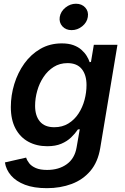

<svg xmlns="http://www.w3.org/2000/svg" viewBox="-20 -777 659 1012"><path d="M227.1 214.8Q158.7 214.8 111.6 196.8Q64.5 178.7 38.1 147.9Q11.7 117.2 5.9 79.1L117.7 53.7Q122.6 69.3 134.5 84.2Q146.5 99.1 169.2 108.9Q191.9 118.7 228.5 118.7Q290 118.7 332 88.4Q374 58.1 383.8 -0.5L400.4 -95.7L390.6 -94.7Q376 -72.8 354.7 -52.5Q333.5 -32.2 303 -19.3Q272.5 -6.3 229.5 -6.3Q172.9 -6.3 129.4 -30Q85.9 -53.7 61.5 -99.9Q37.1 -146 37.1 -212.9Q37.1 -274.4 55.4 -334.2Q73.7 -394 108.4 -442.4Q143.1 -490.7 192.9 -519.5Q242.7 -548.3 305.7 -548.3Q341.3 -548.3 366.7 -539.1Q392.1 -529.8 409.2 -514.6Q426.3 -499.5 436.8 -482.4Q447.3 -465.3 452.6 -449.2L459.5 -450.7L474.6 -541H599.1L508.3 3.4Q496.1 77.1 456.5 123.8Q417 170.4 357.7 192.6Q298.3 214.8 227.1 214.8ZM266.1 -106.4Q308.6 -106.4 340.6 -126.2Q372.6 -146 393.8 -178.5Q415 -210.9 425.5 -250.2Q436 -289.6 436 -328.6Q436 -382.3 410.9 -413.3Q385.7 -444.3 335.9 -444.3Q294.9 -444.3 263.2 -424.3Q231.4 -404.3 209.5 -371.3Q187.5 -338.4 176.3 -298.6Q165 -258.8 165 -219.2Q165 -166.5 190.4 -136.5Q215.8 -106.4 266.1 -106.4ZM357.4 -618.2Q326.7 -618.2 308.6 -638.4Q290.5 -658.7 294.9 -687.5Q299.8 -716.8 325 -737.1Q350.1 -757.3 380.4 -757.3Q411.1 -757.3 429.4 -737.1Q447.8 -716.8 442.9 -687.5Q438.5 -658.7 413.3 -638.4Q388.2 -618.2 357.4 -618.2Z"/></svg>

Font: Inter 17pt SemiBold
Style: Italic
Weight: 600
Italic angle: -9.3988°
Version: Version 4.001;git-66647c0bb